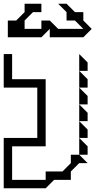

<svg xmlns="http://www.w3.org/2000/svg" viewBox="-20 -785 522 1030"><path d="M405 -405V-495L450 -450V-405ZM405 -315V-405L450 -360V-315ZM405 -225V-315L450 -270V-225ZM405 -135V-225L450 -180V-135ZM405 -45V-135L450 -90V-45ZM405 -45 450 0V45H405ZM45 0V180H225V135H315L360 90V45H405L450 90H405L360 135V180H270L225 225H0V-45H180V-315H0V-495H45V-360H225V0ZM22 -585V-675H67L112 -720V-765H202V-720H157L112 -675V-630H202V-675H247L292 -630H427L382 -675H337V-720L292 -765H337L382 -720H427V-675L472 -630L427 -585H247V-630L202 -585Z"/></svg>

Font: Rubik Iso
Style: Regular
Weight: 400
Designer: Hubert and Fischer, NaN
Foundry: Hubert and Fischer, NaN
Version: Version 2.200